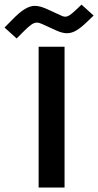

<svg xmlns="http://www.w3.org/2000/svg" viewBox="-99 -820 429 839"><path d="M110.8 -778.3C88.9 -788.6 70.3 -794.4 53.2 -794.4C23.4 -794.4 -6.8 -773.9 -47.9 -731.4L-79.1 -699.7L-26.4 -651.9L3.9 -682.1C30.8 -709 45.9 -721.2 62 -721.2C68.8 -721.2 76.2 -719.2 84.5 -715.3L147.5 -686.5C165 -678.7 180.2 -674.8 193.4 -674.8C222.2 -674.8 246.6 -691.4 279.8 -723.1L310.1 -752L257.3 -799.8L230.5 -774.4C210.9 -756.8 199.7 -747.1 185.5 -747.1C182.6 -747.1 178.7 -748 173.8 -749.5ZM69.8 -615.7V-0.5H183.1V-615.7Z"/></svg>

Font: Vazirmatn SemiBold
Style: Regular
Weight: 600
Designer: Saber Rastikerdar
Foundry: Saber Rastikerdar
Version: Version 33.003